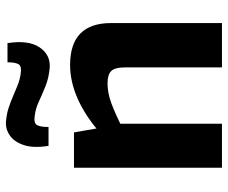

<svg xmlns="http://www.w3.org/2000/svg" viewBox="-80 -681 761 641"><g transform="rotate(-90 300.5 -360.5)"><path d="M404 -507Q544 -507 544 -370V0H396V-324Q396 -357 384 -369.5Q372 -382 343 -382Q311 -382 277 -369.5Q243 -357 193 -332L186 -414Q239 -459 294.5 -483Q350 -507 404 -507ZM179 -494 196 -396 208 -383V0H61V-494ZM215 -721Q240 -719 260 -712.5Q280 -706 298.5 -698Q317 -690 335.5 -682.5Q354 -675 374 -672Q400 -668 406.5 -679Q413 -690 413 -716H477Q488 -646 463 -609Q438 -572 395 -575Q361 -578 333.5 -589Q306 -600 282.5 -611Q259 -622 235 -625Q210 -629 203.5 -617.5Q197 -606 197 -579H134Q126 -629 136.5 -661Q147 -693 168.5 -708Q190 -723 215 -721Z"/></g></svg>

Font: Exo 2
Style: Bold
Weight: 700
Designer: Natanael Gama
Foundry: Natanael Gama
Version: Version 2.010